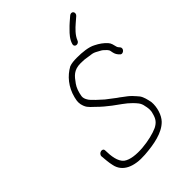

<svg xmlns="http://www.w3.org/2000/svg" viewBox="-240 -936 1054 1054"><g transform="rotate(-45 287.0 -408.5)"><path d="M513.5 -827C508.5 -827 504.1 -825.3 500.2 -822C490.2 -813.3 480.1 -804.7 470.1 -796C462.4 -789.3 453.7 -781 444.1 -771C425.2 -752.6 404.6 -729.8 397.3 -703C390.2 -677.9 424.9 -675.5 431.4 -697C442.4 -725.9 470.4 -752.3 491 -770C501 -778.7 511 -787.3 521.1 -796C524.9 -799.3 527.3 -803.5 528.1 -808.5C529.6 -818.4 523.4 -827 513.5 -827ZM573.7 -490.5C574.5 -495.5 573.5 -499.7 570.7 -503L563.9 -511C561.1 -514.3 559.3 -517.7 558.5 -521C553.8 -538.3 552.3 -553.4 539.8 -567C521.8 -586.1 504 -599 477.9 -612C449.9 -627.2 405.4 -632 362.1 -632C340.2 -632 318.8 -630.3 302.8 -624C254.7 -597.6 215.2 -551.3 199.1 -487C198 -479.7 196.5 -472.7 194.8 -466C193.5 -458 193.7 -448.7 195.4 -438C203.2 -405.7 212.1 -397.5 240.8 -371C268.2 -343.6 286.3 -329.3 312.4 -309C342 -286.1 376.4 -265.3 401.9 -239C418.1 -222 434.7 -207 438.5 -180C442.5 -163.4 446.8 -142.8 439 -120C431.1 -87.3 417.9 -70.9 391 -57C332.7 -30 198 -8.9 145.6 -48C118.1 -70.6 112.5 -116.6 111.7 -162C111.2 -184.7 75.2 -177.4 74.4 -154C76.8 -128 78.3 -101.4 84.2 -77C96.7 -12.8 160 15.6 249.6 9C324.4 3.5 399.8 -9.9 442.6 -54C467.2 -79.4 482.8 -127.8 478.9 -170C474 -194.1 468.6 -219 456.4 -236L445.4 -249C435.6 -260.7 421.8 -275.2 409.1 -285C393.1 -295.9 378.1 -309.7 361.7 -320C343.2 -334.4 328.7 -345.3 308.2 -361C294.7 -373 246.3 -415.1 239.3 -431C234 -439.5 228.6 -452 230.6 -465C234.9 -491.8 243.8 -517.2 256.7 -535C281.9 -570.2 301.1 -596 355.9 -596C377.1 -596 391.8 -594.6 410.6 -591C430.5 -588.5 443.4 -587.3 456.9 -580L479 -568C485.8 -564.7 491.2 -561 495.2 -557C502.6 -550.4 517.1 -538.1 518.5 -527C521.7 -508.7 524.3 -497.5 534.8 -485L541.7 -478C549.9 -465.8 571.3 -475.4 573.7 -490.5Z"/></g></svg>

Font: CiSf OpenHand
Style: Obl
Weight: 400
Foundry: Cannot Into Space Fonts
Version: Version 0.7892